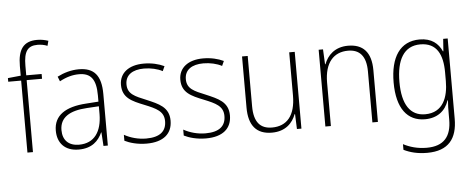

<svg xmlns="http://www.w3.org/2000/svg" viewBox="-60 -921 3243 1318"><g transform="rotate(-5 1562.0 -262.0)"><path d="M244 -496V-529H138V-595C138 -692 164 -731 233 -731C255 -731 280 -727 301 -718L310 -752C288 -759 264 -765 233 -765C138 -765 100 -709 100 -597V-530L11 -521V-496H100V0H138V-496Z M501 -539C448 -539 397 -524 352 -501L365 -468C413 -494 456 -505 499 -505C579 -505 616 -462 616 -349V-306L530 -300C388 -291 307 -238 307 -133C307 -49 356 10 453 10C545 10 590 -37 616 -94H618L624 0H654V-355C654 -484 605 -539 501 -539ZM533 -269 616 -274V-219C615 -101 565 -23 458 -23C387 -23 346 -63 346 -133C346 -220 413 -262 533 -269Z M1098 -133C1098 -227 1027 -254 946 -289C868 -321 818 -340 818 -407C818 -471 867 -505 947 -505C993 -505 1041 -494 1074 -476L1089 -509C1051 -527 1003 -539 948 -539C843 -539 780 -487 780 -407C780 -317 844 -290 929 -256C1008 -224 1060 -201 1060 -133C1060 -65 1018 -25 921 -25C866 -25 813 -40 770 -64V-23C804 -6 857 10 921 10C1038 10 1098 -44 1098 -133Z M1507 -133C1507 -227 1436 -254 1355 -289C1277 -321 1227 -340 1227 -407C1227 -471 1276 -505 1356 -505C1402 -505 1450 -494 1483 -476L1498 -509C1460 -527 1412 -539 1357 -539C1252 -539 1189 -487 1189 -407C1189 -317 1253 -290 1338 -256C1417 -224 1469 -201 1469 -133C1469 -65 1427 -25 1330 -25C1275 -25 1222 -40 1179 -64V-23C1213 -6 1266 10 1330 10C1447 10 1507 -44 1507 -133Z M1988 -529H1950V-232C1950 -91 1889 -25 1788 -25C1707 -25 1664 -73 1664 -182V-529H1625V-176C1625 -53 1678 10 1784 10C1879 10 1928 -44 1950 -103H1953L1957 0H1988Z M2356 -539C2264 -539 2213 -485 2191 -426H2188L2183 -529H2153V0H2191V-300C2191 -438 2255 -505 2353 -505C2432 -505 2477 -458 2477 -351V0H2515V-356C2515 -482 2458 -539 2356 -539Z M2849 -539C2714 -539 2646 -434 2646 -260C2646 -81 2718 10 2839 10C2923 10 2980 -33 3004 -106H3007C3004 -71 3004 -44 3004 -12V27C3004 142 2953 206 2834 206C2770 206 2717 190 2673 167V206C2716 227 2767 241 2834 241C2982 241 3042 160 3042 24V-529H3011L3005 -444H3002C2977 -499 2932 -539 2849 -539ZM2851 -505C2965 -505 3004 -420 3004 -299V-239C3004 -130 2968 -24 2843 -24C2741 -24 2686 -104 2686 -260C2686 -412 2737 -505 2851 -505Z"/></g></svg>

Font: Noto Sans SemiCondensed ExtraLight
Style: Regular
Weight: 200
Width: 4
Designer: Monotype Design Team
Foundry: Monotype Imaging Inc.
Version: Version 2.013